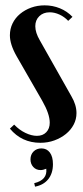

<svg xmlns="http://www.w3.org/2000/svg" viewBox="-20 -524 312 718"><path d="M235 -446Q221 -461 202.5 -469.5Q184 -478 166 -478Q142 -478 127 -463.5Q112 -449 112 -426Q112 -402 129 -373L247 -164Q266 -132 266 -101Q266 -78 255.5 -58Q245 -38 226.5 -23Q208 -8 183.5 1Q159 10 131 10Q61 10 17 -43L33 -58Q52 -38 75 -27Q98 -16 118 -16Q140 -16 153 -29.5Q166 -43 166 -65Q166 -98 138 -147L42 -314Q17 -358 17 -392Q17 -416 27 -436.5Q37 -457 55 -472Q73 -487 96.5 -495.5Q120 -504 147 -504Q177 -504 204 -493Q231 -482 251 -461ZM153 107Q141 112 132 112Q115 112 104.5 100.5Q94 89 94 72Q94 54 105.5 42.5Q117 31 135 31Q155 31 166.5 46.5Q178 62 178 90Q178 124 160.5 146Q143 168 111 174L108 161Q158 149 153 107Z"/></svg>

Font: Moniqa Extra Bold Narrow Heading
Style: Regular
Weight: 800
Width: 4
Designer: Rajesh Rajput
Foundry: Rajesh Rajput
Version: Version 1.000;December 15, 2022;FontCreator 14.0.0.2794 32-b